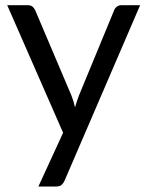

<svg xmlns="http://www.w3.org/2000/svg" viewBox="-20 -526 552 718"><path d="M221.5 149.5Q217 159.5 210.2 165.5Q203.5 171.5 189.5 171.5H123.5L216 -29.5L7 -506.5H84Q95.5 -506.5 102 -500.8Q108.5 -495 111.5 -488L247 -169Q251.5 -158 254.8 -147Q258 -136 260.5 -124.5Q264 -136 267.5 -147Q271 -158 275.5 -169.5L407 -488Q410 -496 417.2 -501.2Q424.5 -506.5 433 -506.5H504Z"/></svg>

Font: 8514790e538f44c2 - subset of Lato
Style: Regular
Weight: 400
Version: Version 1.104; Western+Polish opensource